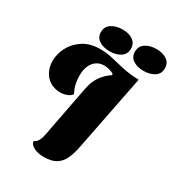

<svg xmlns="http://www.w3.org/2000/svg" viewBox="-208 -997 1049 1145"><g transform="rotate(30 316.0 -425.0)"><path d="M269 22Q230 22 201.5 8Q173 -6 170 -30Q186 -37 194.5 -49.5Q203 -62 208.5 -83Q214 -104 220 -139L280 -452Q292 -516 327 -558Q362 -600 413.5 -624Q465 -648 530 -660L428 -143Q418 -89 401 -52.5Q384 -16 353 3Q322 22 269 22ZM166 -360Q121 -360 90 -380Q59 -400 44 -432.5Q29 -465 29 -501Q29 -549 53 -595.5Q77 -642 124.5 -673Q172 -704 242 -704Q281 -704 314 -697Q347 -690 378 -682Q409 -674 445.5 -667.5Q482 -661 530 -660L379 -604L377 -614Q359 -623 342.5 -627Q326 -631 311 -631Q266 -631 239 -597.5Q212 -564 212 -506Q212 -477 217.5 -451Q223 -425 239 -391Q224 -374 203 -367Q182 -360 166 -360ZM528 -720Q484 -720 455.5 -739Q427 -758 427 -794Q427 -833 457.5 -852.5Q488 -872 532 -872Q576 -872 604 -852.5Q632 -833 632 -796Q632 -759 602 -739.5Q572 -720 528 -720ZM295 -720Q251 -720 222 -739Q193 -758 193 -794Q193 -833 224 -852.5Q255 -872 299 -872Q343 -872 370.5 -852.5Q398 -833 398 -796Q398 -759 368.5 -739.5Q339 -720 295 -720Z"/></g></svg>

Font: Sansita Swashed Light ExtraBold
Style: Regular
Weight: 800
Version: Version 1.003